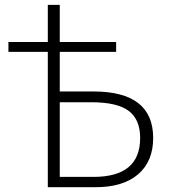

<svg xmlns="http://www.w3.org/2000/svg" viewBox="-20 -780 713 800"><path d="M370.1 -43Q564 -43 564 -205.1Q564 -282.2 516.1 -318.1Q468.3 -354 359.9 -354H229V-43ZM369.1 -398.9Q618.2 -398.9 618.2 -205.1Q618.2 -107.9 555.7 -54Q493.2 0 377.9 0H179.2V-564H15.1V-605H179.2V-759.8H229V-605H463.9V-564H229V-398.9Z"/></svg>

Font: OpenSans-Light
Style: Regular
Weight: 300
Foundry: Ascender Corporation
Version: Version 1.10